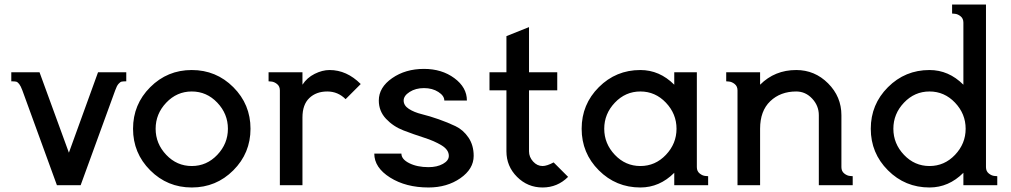

<svg xmlns="http://www.w3.org/2000/svg" viewBox="-20 -820 4475 850"><path d="M414 -500H539V-460Q524 -460 518 -458.5Q512 -457 504.5 -448.5Q497 -440 490 -420L337 0H232L79 -420Q72 -439 65 -448Q58 -457 51.5 -458.5Q45 -460 30 -460V-500H155L285 -144Z M716 -365.5Q669 -316 669 -250Q669 -184 716 -134.5Q763 -85 829 -85Q895 -85 942 -134.5Q989 -184 989 -250Q989 -316 942 -365.5Q895 -415 829 -415Q763 -415 716 -365.5ZM1013 -434Q1089 -358 1089 -250Q1089 -142 1013 -66Q937 10 829 10Q721 10 645 -66Q569 -142 569 -250Q569 -358 645 -434Q721 -510 829 -510Q937 -510 1013 -434Z M1439 -510Q1515 -510 1577 -448L1510 -381Q1476 -415 1429 -415Q1380 -415 1349.5 -386Q1319 -357 1319 -300V0H1219V-420Q1219 -438 1206.5 -448Q1194 -458 1181 -459L1169 -460V-500H1319V-445Q1339 -476 1373 -493Q1407 -510 1439 -510Z M1857 -515Q1936 -515 1991.5 -474Q2047 -433 2047 -375H1947Q1947 -396 1920.5 -413Q1894 -430 1857 -430Q1820 -430 1793.5 -413Q1767 -396 1767 -375Q1767 -353 1790 -338Q1813 -323 1847.5 -314.5Q1882 -306 1922 -292Q1962 -278 1996.5 -261.5Q2031 -245 2054 -211Q2077 -177 2077 -130Q2077 -72 2018 -31Q1959 10 1877 10Q1777 10 1707 -34Q1637 -78 1637 -140H1757Q1757 -115 1792 -97.5Q1827 -80 1877 -80Q1915 -80 1941 -94.5Q1967 -109 1967 -130Q1967 -157 1935 -176.5Q1903 -196 1857.5 -210.5Q1812 -225 1766.5 -242.5Q1721 -260 1689 -294Q1657 -328 1657 -375Q1657 -433 1716 -474Q1775 -515 1857 -515Z M2431 -101 2495 -37Q2448 10 2382 10Q2316 10 2269 -37Q2222 -84 2222 -150V-420H2147V-500H2222V-660L2322 -700V-500H2447V-420H2322V-150Q2322 -125 2340 -105Q2358 -85 2382 -85Q2401 -85 2431 -101Z M2702 -365.5Q2655 -316 2655 -250Q2655 -184 2702 -134.5Q2749 -85 2815 -85Q2881 -85 2928 -134.5Q2975 -184 2975 -250Q2975 -316 2928 -365.5Q2881 -415 2815 -415Q2749 -415 2702 -365.5ZM3115 -40V0H2965V-55Q2900 10 2815 10Q2707 10 2631 -66Q2555 -142 2555 -250Q2555 -358 2631 -434Q2707 -510 2815 -510Q2900 -510 2965 -445V-500H3065V-80Q3065 -62 3077.5 -52Q3090 -42 3103 -41Z M3345 -500V-445Q3410 -510 3505 -510Q3587 -510 3646 -451Q3705 -392 3705 -310V-80Q3705 -62 3717.5 -52Q3730 -42 3743 -41L3755 -40V0H3605V-310Q3605 -352 3575.5 -383.5Q3546 -415 3505 -415Q3435 -415 3390 -372Q3345 -329 3345 -250V0H3245V-420Q3245 -438 3232.5 -448Q3220 -458 3207 -459L3195 -460V-500Z M3982 -365.5Q3935 -316 3935 -250Q3935 -184 3982 -134.5Q4029 -85 4095 -85Q4161 -85 4208 -134.5Q4255 -184 4255 -250Q4255 -316 4208 -365.5Q4161 -415 4095 -415Q4029 -415 3982 -365.5ZM4345 -800V-80Q4345 -62 4357.5 -52Q4370 -42 4383 -41L4395 -40V0H4245V-55Q4180 10 4095 10Q3987 10 3911 -66Q3835 -142 3835 -250Q3835 -358 3911 -434Q3987 -510 4095 -510Q4180 -510 4245 -445V-720Q4245 -738 4232.5 -748Q4220 -758 4207 -759L4195 -760V-800Z"/></svg>

Font: Laverick
Style: Regular
Weight: 400
Designer: Daniel Pimley
Foundry: Daniel Pimley
Version: Version 1.000;PS 001.001;hotconv 1.0.56